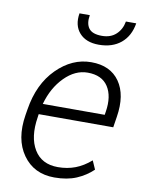

<svg xmlns="http://www.w3.org/2000/svg" viewBox="-85 -809 656 877"><g transform="rotate(10 242.5 -370.0)"><path d="M228.5 9.8Q133.3 9.8 82.3 -62.3Q31.2 -134.3 49.8 -248.5L54.2 -275.4Q73.2 -395.5 144.5 -466.8Q215.8 -538.1 304.2 -538.1Q393.1 -538.1 435.8 -477.1Q478.5 -416 461.9 -312.5L454.1 -262.7H108.4L106.4 -248.5Q91.3 -154.3 126 -96.9Q160.6 -39.6 236.3 -39.6Q279.8 -39.6 316.9 -53.7Q354 -67.9 388.2 -97.7L405.8 -57.6Q373 -26.4 330.3 -8.3Q287.6 9.8 228.5 9.8ZM296.4 -488.3Q238.3 -488.3 189.2 -438.7Q140.1 -389.2 118.7 -312H405.8L408.2 -326.7Q419.9 -399.9 391.1 -444.1Q362.3 -488.3 296.4 -488.3ZM475.1 -748.5Q465.3 -688.5 425.5 -655.5Q385.7 -622.6 323.2 -622.6Q263.7 -622.6 233.2 -657Q202.6 -691.4 211.9 -748.5H259.8Q252.9 -709 269.3 -687Q285.6 -665 330.1 -665Q371.1 -665 396 -688.5Q420.9 -711.9 427.2 -748.5Z"/></g></svg>

Font: Franko
Style: Light Italic
Weight: 300
Designer: Google
Version: Version 1.200310; 2013